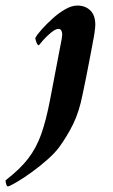

<svg xmlns="http://www.w3.org/2000/svg" viewBox="-106 -458 405 691"><path d="M113 -302Q114 -305 116 -317.5Q118 -330 118 -334Q118 -341 115 -347.5Q112 -354 104 -354Q94 -354 77.5 -340.5Q61 -327 48.5 -312.5Q36 -298 34 -295Q29 -295 25 -306Q21 -317 21 -321Q27 -333 44 -352Q61 -371 83 -391Q105 -411 128.5 -424.5Q152 -438 172 -438Q201 -438 219 -420.5Q237 -403 237 -369Q237 -359 234 -339Q231 -319 229 -311Q229 -311 225.5 -291.5Q222 -272 216 -241.5Q210 -211 203.5 -177.5Q197 -144 191 -117Q179 -56 157.5 -12Q136 32 106 73Q90 94 64 117Q38 140 9 161Q-20 182 -43.5 196Q-67 210 -77 213Q-81 213 -83.5 205.5Q-86 198 -86 191Q-34 151 -4.5 112.5Q25 74 42.5 24.5Q60 -25 74 -98Z"/></svg>

Font: Amiri
Style: Bold Italic
Weight: 700
Italic angle: 10°
Designer: Khaled Hosny
Version: Version 0.113